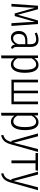

<svg xmlns="http://www.w3.org/2000/svg" viewBox="1482 -2056 779 3784"><g transform="rotate(90 1872.0 -164.5)"><path d="M492 0H438L418 -308Q412 -401 412 -465L297 -65H245L133 -464Q133 -384 128 -309L109 0H56L93 -523H163L271 -123L384 -523H454Z M941 -28 929 11Q897 3 880 -16Q863 -35 858 -71Q811 11 727 11Q665 11 628 -32Q591 -75 591 -145Q591 -227 640.5 -270.5Q690 -314 782 -314H851V-374Q851 -431 828.5 -459Q806 -487 758 -487Q703 -487 638 -459L622 -499Q697 -534 763 -534Q835 -534 870.5 -493.5Q906 -453 906 -378V-100Q906 -68 914.5 -52.5Q923 -37 941 -28ZM851 -131V-273H787Q717 -273 683.5 -242Q650 -211 650 -147Q650 -92 672.5 -63Q695 -34 736 -34Q812 -34 851 -131Z M1415 -264Q1415 -132 1371.5 -60.5Q1328 11 1250 11Q1212 11 1182 -8Q1152 -27 1130 -59V197L1074 205V-523H1123L1127 -450Q1178 -534 1259 -534Q1335 -534 1375 -466Q1415 -398 1415 -264ZM1355 -264Q1355 -380 1328.5 -433.5Q1302 -487 1249 -487Q1181 -487 1130 -399V-115Q1176 -37 1241 -37Q1355 -37 1355 -264Z M2036 -523V0H1550V-523H1605V-47H1767V-523H1819V-47H1981V-523Z M2545 -264Q2545 -132 2501.5 -60.5Q2458 11 2380 11Q2342 11 2312 -8Q2282 -27 2260 -59V197L2204 205V-523H2253L2257 -450Q2308 -534 2389 -534Q2465 -534 2505 -466Q2545 -398 2545 -264ZM2485 -264Q2485 -380 2458.5 -433.5Q2432 -487 2379 -487Q2311 -487 2260 -399V-115Q2306 -37 2371 -37Q2485 -37 2485 -264Z M2828 2Q2804 92 2764 138.5Q2724 185 2647 204L2640 160Q2683 148 2708 128.5Q2733 109 2748 80Q2763 51 2778 0H2757L2610 -523H2667L2794 -42L2918 -523H2975Z M3345 -523 3338 -475H3198V0H3142V-475H2996V-523Z M3582 2Q3558 92 3518 138.5Q3478 185 3401 204L3394 160Q3437 148 3462 128.5Q3487 109 3502 80Q3517 51 3532 0H3511L3364 -523H3421L3548 -42L3672 -523H3729Z"/></g></svg>

Font: Fira Sans Extra Condensed Light
Style: Regular
Weight: 300
Width: 1
Designer: Carrois Corporate & Edenspiekermann AG
Foundry: Carrois Corporate GbR & Edenspiekermann AG
Version: Version 4.203